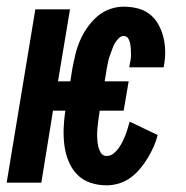

<svg xmlns="http://www.w3.org/2000/svg" viewBox="-37 -548 557 576"><path d="M283 8Q257 8 233.5 0Q210 -8 193.5 -25.5Q177 -43 168 -66Q159 -89 156 -113.5Q153 -138 154 -164Q155 -190 159 -216H122L87 0H-17L69 -520H173L137 -304H174L180 -342Q184 -363 189 -384Q194 -405 202.5 -425Q211 -445 224 -464Q237 -483 254 -498Q271 -513 292 -520.5Q313 -528 334 -528Q355 -528 375.5 -523Q396 -518 412 -505.5Q428 -493 438 -475Q448 -457 453 -437Q458 -417 458.5 -395.5Q459 -374 455 -352L454 -346H351V-349Q353 -358 354.5 -366.5Q356 -375 356 -383.5Q356 -392 355.5 -400.5Q355 -409 353.5 -417.5Q352 -426 347.5 -433Q343 -440 334 -440Q326 -440 319.5 -433.5Q313 -427 308.5 -420Q304 -413 301.5 -405.5Q299 -398 296 -390.5Q293 -383 290.5 -375Q288 -367 286.5 -359Q285 -351 283.5 -343.5Q282 -336 281 -328L277 -304H349L334 -216H262L261 -208Q259 -196 257.5 -184Q256 -172 255 -160Q254 -148 254.5 -136Q255 -124 257 -112.5Q259 -101 265 -90.5Q271 -80 283 -80Q294 -80 303 -87Q312 -94 318.5 -103Q325 -112 330 -122Q335 -132 339 -142Q343 -152 346 -162.5Q349 -173 352 -183L436 -143Q432 -126 424 -108Q416 -90 406 -73.5Q396 -57 383 -41.5Q370 -26 354 -14.5Q338 -3 319.5 2.5Q301 8 283 8Z"/></svg>

Font: Iosevka Curly
Style: Bold Italic
Weight: 700
Italic angle: -9°
Monospace: yes
Designer: Belleve Invis
Foundry: Belleve Invis
Version: Version 22.1.2; ttfautohint (v1.8.4)